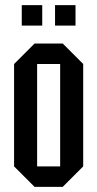

<svg xmlns="http://www.w3.org/2000/svg" viewBox="-20 -730 380 750"><path d="M35 -80V-480L115 -560H225L305 -480V-80L225 0H115ZM125 -80H215V-480H125ZM65 -630V-710H145V-630ZM195 -630V-710H275V-630Z"/></svg>

Font: Tektur Condensed
Style: Regular
Weight: 400
Width: 3
Designer: Adam Jagosz
Foundry: Adam Jagosz
Version: Version 1.005;gftools[0.9.30]